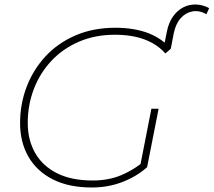

<svg xmlns="http://www.w3.org/2000/svg" viewBox="-20 -827 947 851"><path d="M387 4Q285 4 214 -32Q143 -68 106 -132.5Q69 -197 69 -281Q69 -366 98 -442Q127 -518 181.5 -577Q236 -636 314.5 -670Q393 -704 492 -704Q574 -704 638 -680Q680 -663 710 -638L719 -684Q727 -726 746.5 -753.5Q766 -781 792.5 -794.5Q819 -808 849 -807Q879 -806 907 -791L895 -764Q863 -782 833 -776.5Q803 -771 781 -746.5Q759 -722 750 -679L737 -611L713 -590Q677 -631 621 -652Q565 -673 489 -673Q401 -673 329.5 -642Q258 -611 207.5 -557Q157 -503 130 -432.5Q103 -362 103 -282Q103 -207 135.5 -149.5Q168 -92 232 -59.5Q296 -27 391 -27Q460 -27 516 -50Q562 -69 603 -100L651 -345H683L632 -86Q586 -45 523 -20.5Q460 4 387 4Z"/></svg>

Font: Montserrat Thin ExtraLight
Style: Italic
Weight: 250
Italic angle: -11.3°
Version: Version 9.000